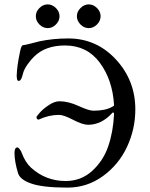

<svg xmlns="http://www.w3.org/2000/svg" viewBox="-20 -839 682 874"><path d="M499 -363Q492 -476 434 -554Q376 -632 276 -632Q186 -632 135 -581Q122 -569 105.5 -546Q89 -523 84 -502Q77 -472 67 -471Q60 -470 58 -477Q56 -484 56 -494Q57 -537 71 -603Q77 -633 84 -633Q94 -634 125 -642Q156 -650 160 -651Q222 -664 291 -664Q419 -664 507.5 -568.5Q596 -473 596 -341Q596 -251 558 -170Q520 -89 448 -37Q376 15 287 15Q171 15 118 -5Q71 -22 62 -51Q46 -104 46 -143Q46 -166 58 -168H59Q63 -168 69.5 -160Q76 -152 79 -143Q95 -100 121 -76Q188 -15 279 -15Q349 -15 399.5 -61Q450 -107 472.5 -172.5Q495 -238 499 -317Q500 -327 494 -327Q493 -327 492 -326Q443 -271 381 -271Q356 -271 313 -293.5Q270 -316 249 -316Q202 -316 157 -295Q153 -293 149.5 -297Q146 -301 146 -306Q146 -309 161 -326Q176 -343 202 -360.5Q228 -378 251 -378Q291 -378 338 -356.5Q385 -335 405 -335Q460 -335 491 -353Q498 -357 499 -358Q499 -360 499 -363ZM159.5 -802.5Q176 -819 197 -819Q218 -819 234.5 -802.5Q251 -786 251 -765Q251 -744 234.5 -727.5Q218 -711 197 -711Q176 -711 159.5 -727.5Q143 -744 143 -765Q143 -786 159.5 -802.5ZM346.5 -802.5Q363 -819 384 -819Q405 -819 421.5 -802.5Q438 -786 438 -765Q438 -744 421.5 -727.5Q405 -711 384 -711Q363 -711 346.5 -727.5Q330 -744 330 -765Q330 -786 346.5 -802.5Z"/></svg>

Font: EB Garamond 08
Style: Regular
Weight: 400
Version: Version 0.016 ; ttfautohint (v1.5)